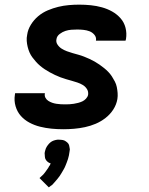

<svg xmlns="http://www.w3.org/2000/svg" viewBox="-20 -548 640 826"><path d="M252 8Q226 8 201 5.5Q176 3 152 -3Q128 -9 106.5 -20.5Q85 -32 69.5 -49.5Q54 -67 47 -91Q40 -115 44 -140L45 -147H173V-146Q171 -136 175.5 -127.5Q180 -119 188 -114Q196 -109 204.5 -106Q213 -103 222.5 -101.5Q232 -100 241.5 -99.5Q251 -99 261 -99Q270 -99 279 -99.5Q288 -100 297.5 -101.5Q307 -103 316.5 -105.5Q326 -108 334.5 -112Q343 -116 350 -123.5Q357 -131 359 -140Q361 -154 354 -165Q347 -176 336 -182.5Q325 -189 313 -193Q301 -197 288.5 -200.5Q276 -204 264 -207.5Q252 -211 240 -215.5Q228 -220 216.5 -225.5Q205 -231 194 -237Q183 -243 172.5 -250Q162 -257 152.5 -265Q143 -273 135 -282Q127 -291 119.5 -301Q112 -311 107 -322.5Q102 -334 99 -346.5Q96 -359 95 -372Q94 -385 97 -399Q100 -421 113 -442Q126 -463 144.5 -478.5Q163 -494 185.5 -503.5Q208 -513 230.5 -518.5Q253 -524 276 -526Q299 -528 321 -528Q346 -528 370.5 -525.5Q395 -523 418.5 -516.5Q442 -510 462.5 -498.5Q483 -487 498.5 -469.5Q514 -452 520 -428.5Q526 -405 522 -380L520 -373H392L393 -374Q395 -388 386 -398.5Q377 -409 365 -413.5Q353 -418 339.5 -419.5Q326 -421 312 -421Q299 -421 286.5 -420Q274 -419 261.5 -415Q249 -411 237 -402Q225 -393 223 -380Q220 -367 227.5 -356Q235 -345 245.5 -338.5Q256 -332 268 -327.5Q280 -323 292.5 -319.5Q305 -316 317.5 -312.5Q330 -309 341.5 -304.5Q353 -300 365 -294.5Q377 -289 387.5 -283Q398 -277 408 -270Q418 -263 428 -255Q438 -247 446.5 -238Q455 -229 461.5 -219Q468 -209 474 -197.5Q480 -186 482.5 -173.5Q485 -161 486 -148Q487 -135 485 -122Q481 -98 467.5 -77Q454 -56 434 -40.5Q414 -25 391.5 -15.5Q369 -6 345.5 -1Q322 4 298.5 6Q275 8 252 8ZM190 258 150 218Q154 214 158 210.5Q162 207 166 203Q170 199 173 194.5Q176 190 179.5 185.5Q183 181 187 175Q191 169 192 166L194 164L198 155Q194 154 191.5 152.5Q189 151 186 149Q183 147 181 144.5Q179 142 177 139Q175 136 174 132.5Q173 129 173 125.5Q173 122 172.5 117.5Q172 113 172 111L173 105Q174 101 175 97.5Q176 94 177.5 90Q179 86 181.5 82.5Q184 79 186 76Q188 73 191 70Q194 67 197 64.5Q200 62 203.5 60Q207 58 211.5 56.5Q216 55 220.5 54Q225 53 227 53H235Q239 53 243 53.5Q247 54 250.5 54.5Q254 55 257 56.5Q260 58 263 60Q266 62 269 64.5Q272 67 274 70Q276 73 277 76Q278 79 278.5 83Q279 87 280 91.5Q281 96 280 98L279 105Q278 113 276.5 120.5Q275 128 272.5 136Q270 144 267 151.5Q264 159 261 166.5Q258 174 253.5 181.5Q249 189 245 196Q241 203 236.5 209.5Q232 216 226.5 222.5Q221 229 213.5 237.5Q206 246 204 248L199 251Z"/></svg>

Font: Iosevka Aile Extrabold
Style: Italic
Weight: 800
Italic angle: -9°
Designer: Belleve Invis
Foundry: Belleve Invis
Version: Version 31.1.0; ttfautohint (v1.8.4)